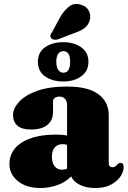

<svg xmlns="http://www.w3.org/2000/svg" viewBox="-20 -931 642 965"><path d="M27.5 -106.5Q27.5 -175 89.5 -214.8Q151.5 -254.5 263.5 -254.5Q294 -254.5 317 -250V-403.5Q317 -422.5 306.8 -434Q296.5 -445.5 279 -445.5Q266 -445.5 256.2 -439.2Q246.5 -433 246.5 -422.5V-368Q246.5 -326 217.8 -303Q189 -280 135.5 -280Q90 -280 67.8 -299.2Q45.5 -318.5 45.5 -353Q45.5 -386 75.5 -419Q105.5 -452 165.8 -474Q226 -496 317.5 -496Q423.5 -496 475 -457.2Q526.5 -418.5 526.5 -351.5V-112.5Q526.5 -90.5 546 -90.5Q554.5 -90.5 559.8 -95Q565 -99.5 569.5 -104Q573 -107.5 576.8 -110Q580.5 -112.5 585.5 -112.5Q601.5 -112.5 601.5 -90.5Q601.5 -68.5 585.5 -44.2Q569.5 -20 537.8 -3Q506 14 459 14Q413.5 14 381 -2.2Q348.5 -18.5 337.5 -44.5Q311.5 -16.5 270 -1.2Q228.5 14 183 14Q113 14 70.2 -20.5Q27.5 -55 27.5 -106.5ZM241 -143.5Q241 -111.5 255 -94.8Q269 -78 292 -78Q304.5 -78 317 -83.5V-203Q306.5 -206.5 294 -206.5Q269.5 -206.5 255.2 -190.2Q241 -174 241 -143.5ZM285 -849.5Q306 -883 330 -900.2Q354 -917.5 386 -907.5Q415.5 -899.5 426.8 -876.2Q438 -853 431 -829.5Q424 -804.5 404.5 -789.8Q385 -775 351 -764L271 -733Q261 -730 251.2 -731.8Q241.5 -733.5 236.5 -740Q231.5 -747.5 234 -755Q236.5 -762.5 242 -770ZM297.5 -521.5Q243.5 -521.5 207 -546.8Q170.5 -572 170.5 -620.5Q170.5 -668.5 207 -693.8Q243.5 -719 297.5 -719Q352.5 -719 388.5 -693Q424.5 -667 424.5 -620.5Q424.5 -573.5 388.5 -547.5Q352.5 -521.5 297.5 -521.5ZM298.5 -674Q283 -674 273 -661Q263 -648 263 -620.5Q263 -593 273 -579.2Q283 -565.5 298.5 -565.5Q332.5 -565.5 332.5 -620.5Q332.5 -674 298.5 -674Z"/></svg>

Font: Fraunces 9pt S000 Black
Style: Regular
Weight: 900
Version: Version 1.000; ttfautohint (v1.8.3)